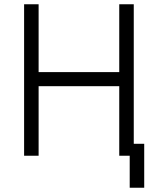

<svg xmlns="http://www.w3.org/2000/svg" viewBox="-20 -730 769 900"><path d="M588 150V0H539V-326H161V0H93V-710H161V-392H539V-710H607V-56H656V150Z"/></svg>

Font: Geist Light
Style: Regular
Weight: 400
Designer: Basement.studio, Andrés Briganti, Mateo Zaragoza
Foundry: Basement.studio, Vercel, Andrés Briganti, Guido Ferreyra, Mateo Zaragoza
Version: Version 1.401